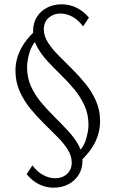

<svg xmlns="http://www.w3.org/2000/svg" viewBox="-20 -678 540 894"><path d="M349 78 331 48Q370 8 381 -30.5Q392 -69 392 -97Q392 -146 373.5 -186.5Q355 -227 325.5 -262.5Q296 -298 263 -330Q230 -362 200.5 -394Q171 -426 152.5 -460.5Q134 -495 134 -533Q134 -571 152 -599.5Q170 -628 200.5 -643Q231 -658 267 -658Q303 -658 335.5 -642.5Q368 -627 394 -596L367 -555Q344 -586 316.5 -600.5Q289 -615 261 -615Q229 -615 206.5 -595Q184 -575 184 -541Q184 -511 202.5 -481.5Q221 -452 251 -421.5Q281 -391 314.5 -358Q348 -325 378 -288Q408 -251 427 -208Q446 -165 446 -114Q446 -63 423 -16Q400 31 349 78ZM230 196Q195 196 162.5 180.5Q130 165 104 133L131 92Q154 123 182 137.5Q210 152 237 152Q270 152 292 132Q314 112 314 79Q314 48 295.5 18.5Q277 -11 246.5 -41.5Q216 -72 183 -104.5Q150 -137 120 -174Q90 -211 71 -254.5Q52 -298 52 -349Q52 -399 75 -446Q98 -493 149 -540L167 -510Q128 -472 117 -432.5Q106 -393 106 -365Q106 -316 124.5 -275.5Q143 -235 172.5 -200Q202 -165 235 -132.5Q268 -100 297.5 -68Q327 -36 345.5 -2.5Q364 31 364 70Q364 108 346 136.5Q328 165 297.5 180.5Q267 196 230 196Z"/></svg>

Font: Ysabeau Office Light
Style: Regular
Weight: 300
Designer: Christian Thalmann (Catharsis Fonts)
Version: Version 2.001;gftools[0.9.30]; featfreeze: tnum,lnum,ss02